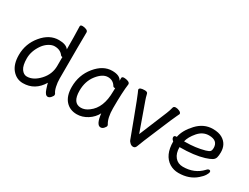

<svg xmlns="http://www.w3.org/2000/svg" viewBox="-66 -1239 2316 1787"><g transform="rotate(30 1092.0 -345.5)"><path d="M213.9 -47.9Q282.7 -47.9 346.7 -116.9Q410.6 -186 410.6 -275.9V-367.2L411.6 -369.1Q411.6 -371.1 407.7 -371.1Q398.9 -371.1 392.6 -377.9Q361.8 -421.9 299.8 -421.9Q271 -421.9 239 -402.3Q207 -382.8 182.6 -349.1Q129.9 -273.9 129.9 -196Q129.9 -118.2 154.8 -83Q179.7 -47.9 213.9 -47.9ZM212.9 23.9Q144 23.9 96.9 -31Q49.8 -85.9 49.8 -186Q49.8 -306.2 127.2 -399.2Q204.6 -492.2 304.7 -492.2Q383.8 -492.2 410.6 -453.1Q410.6 -592.8 406.7 -699.2Q406.7 -714.8 430.7 -714.8Q449.7 -714.8 470.2 -706.5Q490.7 -698.2 490.7 -681.2Q488.8 -591.8 488.8 -185.1Q488.8 -143.1 497.8 -102.5Q506.8 -62 522 -42Q524.9 -36.1 524.9 -27.8Q524.9 -18.1 509.3 0Q493.7 18.1 476.6 18.1Q448.7 18.1 431.2 -35.9Q413.6 -89.8 413.6 -96.2Q341.8 23.9 212.9 23.9Z M794.9 -47.9Q836.9 -47.9 877.9 -79.1Q980 -152.8 980 -330.1L981 -365.2H972.2Q962.9 -365.2 958 -372.1Q929.2 -421.9 873 -421.9Q815.9 -421.9 760.5 -352.1Q705.1 -282.2 705.1 -180.2Q705.1 -47.9 794.9 -47.9ZM792 23.9Q715.8 23.9 670.4 -27.6Q625 -79.1 625 -174.8Q625 -301.8 702.9 -397Q780.8 -492.2 877.9 -492.2Q960 -492.2 981.9 -445.8V-475.1Q981.9 -491.2 1006.8 -491.2Q1026.9 -491.2 1048.3 -483.2Q1069.8 -475.1 1069.8 -458Q1057.1 -368.2 1057.1 -194.8Q1057.1 -91.8 1090.8 -38.1Q1094.2 -32.2 1094.2 -24.9Q1094.2 -16.1 1079.1 1.5Q1064 19 1044.9 19Q999 19 985.8 -98.1Q958 -43.9 904.1 -10Q850.1 23.9 792 23.9Z M1357.4 2.9Q1348.1 -5.9 1344.7 -15.4Q1341.3 -24.9 1270.3 -214.4Q1199.2 -403.8 1186.3 -431.4Q1173.3 -459 1173.3 -462.9Q1173.3 -486.8 1230.5 -486.8Q1259.3 -486.8 1263.2 -469.2Q1273.4 -426.8 1281.2 -407.2L1388.2 -106.9L1512.2 -407.2Q1524.4 -436 1535.2 -478Q1540.5 -492.2 1561.5 -492.2Q1579.1 -492.2 1600.3 -482.7Q1621.6 -473.1 1621.6 -457Q1621.6 -454.1 1607.4 -427Q1593.3 -399.9 1519.5 -223.1Q1442.4 -42 1429.2 -2.9Q1420.4 23.9 1397.5 23.9Q1374.5 23.9 1357.4 2.9Z M1795.9 -257.8Q1906.7 -257.8 2001 -284.2Q2034.7 -293.9 2044.2 -305.4Q2053.7 -316.9 2053.7 -340.8Q2053.7 -421.9 1959 -421.9Q1892.6 -421.9 1844.2 -366Q1795.9 -310.1 1783.7 -257.8ZM1884.8 23.9Q1831.5 23.9 1788.6 -2Q1696.8 -59.1 1696.8 -206.1Q1675.8 -222.2 1675.8 -241Q1675.8 -259.8 1700.7 -259.8H1704.6Q1718.8 -336.9 1791.3 -414.6Q1863.8 -492.2 1960 -492.2Q2023.9 -492.2 2062 -469.2Q2131.8 -428.2 2131.8 -339.8Q2131.8 -305.2 2125.7 -283.7Q2119.6 -262.2 2098.6 -249Q2077.6 -235.8 2031.7 -221.2Q1930.7 -189.9 1773.9 -189.9Q1773.9 -123 1805.9 -85Q1837.9 -46.9 1891.6 -46.9Q2014.6 -46.9 2091.8 -128.9Q2106 -146 2118.7 -146Q2134.8 -146 2134.8 -129.9Q2134.8 -117.2 2119.9 -93Q2105 -68.8 2073.7 -42Q1999 23.9 1884.8 23.9Z"/></g></svg>

Font: LXGW WenKai GB Screen
Style: Regular
Weight: 400
Designer: LXGW / Fontworks Inc.
Foundry: LXGW / Fontworks Inc.
Version: Version 1.321;February 19, 2024;FontCreator 14.0.0.2901 64-b